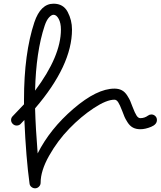

<svg xmlns="http://www.w3.org/2000/svg" viewBox="-20 -680 870 1040"><path d="M310 -520Q310 -555 298 -577.5Q286 -600 270 -600Q259 -600 245.5 -585.5Q232 -571 222 -541Q175 -400 170 -189Q310 -376 310 -520ZM370 -520Q370 -326 170 -93Q173 14 184 151Q251 18 378 -91Q505 -200 600 -200Q623 -200 640 -191Q657 -182 669.5 -162Q682 -142 685.5 -133Q689 -124 698 -101Q711 -67 720 -53.5Q729 -40 740 -40Q763 -40 782 -54Q790 -60 800 -60Q812 -60 821 -51.5Q830 -43 830 -30Q830 -6 798.5 7Q767 20 740 20Q717 20 700 11Q683 2 670.5 -18Q658 -38 654.5 -47Q651 -56 642 -79Q629 -113 620 -126.5Q611 -140 600 -140Q557 -140 488 -94.5Q419 -49 355.5 16.5Q292 82 246 163.5Q200 245 200 310Q200 322 191 331Q182 340 170 340Q159 340 150 332.5Q141 325 140 314Q121 176 112 -30Q106 -24 101 -18.5Q96 -13 93.5 -10.5Q91 -8 90 -7Q82 0 70 0Q58 0 49 -9Q40 -18 40 -30Q40 -42 49 -51Q92 -95 110 -115V-140Q110 -390 166 -559Q200 -660 270 -660Q323 -660 346.5 -615.5Q370 -571 370 -520Z"/></svg>

Font: Pecita
Style: Book
Weight: 400
Width: 7
Version: Version 4.3